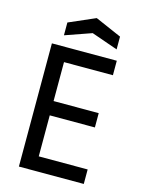

<svg xmlns="http://www.w3.org/2000/svg" viewBox="-125 -913 735 986"><g transform="rotate(15 242.5 -420.0)"><path d="M75 0V-655H420V-578H160V-371H400V-295H160V-77H420V0ZM124 -711V-779L264 -840L404 -779V-711L264 -760Z"/></g></svg>

Font: Ropa Sans
Style: Regular
Weight: 400
Designer: Botio Nikoltchev
Foundry: Botjo Nikoltchev
Version: Version 1.002